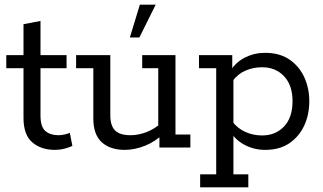

<svg xmlns="http://www.w3.org/2000/svg" viewBox="-20 -634 1388 825"><path d="M216 10Q156 10 118.5 -22.5Q81 -55 81 -127V-341H7V-397H81V-530L154 -544V-397H266V-341H154V-138Q154 -89 175 -71Q196 -53 231 -53Q244 -53 257 -56Q270 -59 280 -63L291 -7Q276 0 256.5 5Q237 10 216 10Z M516 10Q453 10 417 -23Q381 -56 381 -125V-341H307V-397H454V-139Q454 -94 474.5 -73.5Q495 -53 541 -53Q573 -53 607.5 -65.5Q642 -78 680 -111L660 -82V-341H591V-397H734V-56H798V0H665V-58L684 -61Q647 -25 602.5 -7.5Q558 10 516 10ZM538 -473 581 -614H649L579 -473Z M835 -397H978V-332L970 -329Q993 -367 1033 -387Q1073 -407 1119 -407Q1182 -407 1224 -378Q1266 -349 1287.5 -302Q1309 -255 1309 -199Q1309 -142 1287.5 -95Q1266 -48 1224 -19Q1182 10 1119 10Q1073 10 1033 -10.5Q993 -31 970 -68L983 -65V115H1047V171H840V115H909V-341H835ZM1106 -52Q1164 -52 1200.5 -90.5Q1237 -129 1237 -199Q1237 -268 1200.5 -306.5Q1164 -345 1106 -345Q1068 -345 1034.5 -330.5Q1001 -316 978 -284L983 -315V-80L978 -112Q1001 -82 1034.5 -67Q1068 -52 1106 -52Z"/></svg>

Font: Rokkitt SemiBold
Style: Regular
Weight: 400
Version: Version 3.103